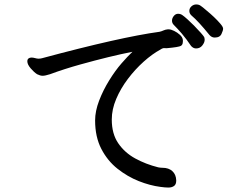

<svg xmlns="http://www.w3.org/2000/svg" viewBox="-20 -825 1040 864"><path d="M946 -656Q933 -656 923 -667Q872 -730 842 -755Q832 -764 832 -776Q832 -788 841.5 -796.5Q851 -805 863 -805Q875 -805 883 -799Q892 -793 908 -779Q947 -747 971 -719Q984 -704 984 -696Q984 -688 977 -673Q970 -656 946 -656ZM901 -646Q901 -634 890.5 -620.5Q880 -607 862 -607Q850 -607 840 -618Q820 -648 798 -674Q779 -696 762 -713Q754 -721 754 -732Q754 -743 762 -753Q770 -763 781.5 -763Q793 -763 802 -756Q820 -743 853 -710Q891 -671 899 -658Q901 -651 901 -646ZM787 -616Q776 -613 754 -610.5Q732 -608 729.5 -608Q727 -608 719.5 -608.5Q712 -609 702 -602Q702 -602 702 -602Q665 -582 626.5 -547.5Q588 -513 555.5 -470Q523 -427 503 -380Q483 -333 483 -287Q483 -223 512 -180.5Q541 -138 588.5 -112Q636 -86 692 -72Q702 -70 711 -70Q739 -70 755.5 -55Q772 -40 773 -14V-12Q773 5 763 12Q753 19 738 19Q723 19 702 16Q655 10 604.5 -10Q554 -30 509 -65.5Q464 -101 436 -155Q408 -209 408 -283Q408 -325 426 -372Q444 -419 471.5 -463.5Q499 -508 527 -540Q555 -572 576 -592Q475 -572 342 -535Q270 -515 205 -491Q183 -484 172 -484Q161 -484 147 -491Q147 -491 147 -491Q133 -500 118 -517.5Q103 -535 103 -549Q103 -558 108.5 -562Q114 -566 121.5 -566Q129 -566 138 -563.5Q147 -561 153 -561Q162 -561 169 -563Q522 -658 698 -682Q707 -684 715.5 -688Q724 -692 735 -693H739Q749 -693 763.5 -686Q778 -679 790 -668Q802 -657 803 -644V-639Q803 -619 787 -616Z"/></svg>

Font: Moon Stars Kai
Style: Bold
Weight: 700
Designer: GuiWonder
Version: Version 1.101